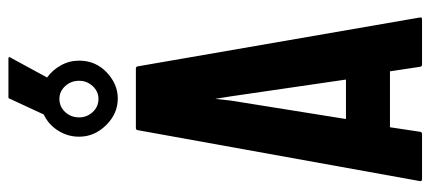

<svg xmlns="http://www.w3.org/2000/svg" viewBox="-310 -736 1046 467"><g transform="rotate(-90 213.5 -503.0)"><path d="M207 -740Q170 -740 142 -768.5Q114 -797 114 -834Q114 -862 129 -885.5Q144 -909 168 -920L206 -1002Q207 -1006 210 -1006H304Q309 -1006 307 -1002L258 -912Q276 -899 287.5 -878.5Q299 -858 299 -834Q299 -794 270.5 -767Q242 -740 207 -740ZM206 -787Q224 -787 237 -801Q250 -815 250 -834Q250 -854 237 -868Q224 -882 206 -882Q187 -882 174 -868Q161 -854 161 -834Q161 -815 174 -801Q187 -787 206 -787ZM6 -5 130 -692Q131 -696 135 -696H280Q284 -696 285 -692L404 -5Q405 0 400 0H289Q285 0 284 -5L273 -78H137L126 -5Q125 0 121 0H10Q6 0 6 -5ZM157 -185H253L212 -466L206 -503L202 -466Z"/></g></svg>

Font: Staatliches
Style: Regular
Weight: 400
Designer: Brian LaRossa & Erica Carras
Foundry: Type Brut Foundry
Version: Version 1.000; ttfautohint (v1.8.2) -l 8 -r 50 -G 200 -x 14 